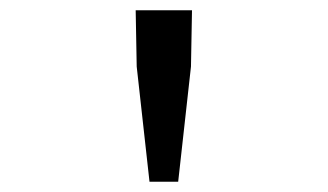

<svg xmlns="http://www.w3.org/2000/svg" viewBox="-20 -707 640 375"><path d="M272 -352H328L353 -577L355 -687H245L247 -577Z"/></svg>

Font: Hasklig
Style: Regular
Weight: 400
Monospace: yes
Designer: Paul D. Hunt, Teo Tuominen
Foundry: Adobe Systems Incorporated
Version: Version 2.030;PS 1.0;hotconv 16.6.51;makeotf.lib2.5.65220